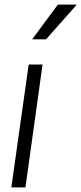

<svg xmlns="http://www.w3.org/2000/svg" viewBox="-20 -810 352 830"><path d="M29 0 104 -531H164L90 0ZM119 -640 230 -790H312L179 -640Z"/></svg>

Font: Plus Jakarta Sans Light
Style: Italic
Weight: 300
Italic angle: -8°
Designer: Gumpita Rahayu
Foundry: Tokotype
Version: Version 2.071; ttfautohint (v1.8.4.7-5d5b);gftools[0.9.29]